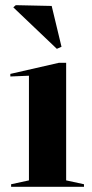

<svg xmlns="http://www.w3.org/2000/svg" viewBox="-20 -723 355 743"><path d="M236 -480H208L20 -437V-427L92 -430V-25L23 -10V0H305V-10L236 -25ZM200 -534 218 -542 180 -700 41 -703 32 -695V-694Z"/></svg>

Font: Mazius Display
Style: Bold
Weight: 700
Designer: Alberto Casagrande & Collletttivo
Foundry: Collletttivo
Version: Version 2.000;Glyphs 3.2 (3221)